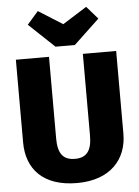

<svg xmlns="http://www.w3.org/2000/svg" viewBox="-63 -1002 773 1068"><g transform="rotate(-5 323.5 -468.0)"><path d="M459 -954 324 -869 189 -954 127 -883 270 -748H378L521 -883ZM604 -695H418V-239C418 -157 391 -117 324 -117C256 -117 229 -157 229 -239V-695H44V-233C44 -84 135 18 324 18C512 18 604 -92 604 -233Z"/></g></svg>

Font: Fira Sans ExtraBold
Style: Regular
Weight: 800
Designer: bBox Type GmbH & Carrois Corporate GbR & Edenspiekermann AG
Foundry: bBox Type GmbH & Carrois Corporate GbR & Edenspiekermann AG
Version: Version 4.300;PS 004.300;hotconv 1.0.88;makeotf.lib2.5.64775